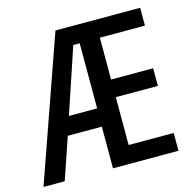

<svg xmlns="http://www.w3.org/2000/svg" viewBox="-106 -820 934 926"><g transform="rotate(-15 361.5 -357.0)"><path d="M673 0V-89H448V-328H658V-416H448V-625H673V-714H250L-1 0H105L176 -208H346V0ZM206 -299 315 -624H347V-299Z"/></g></svg>

Font: Noto Sans Gujarati Condensed Medium
Style: Regular
Weight: 500
Width: 3
Designer: Jelle Bosma - Monotype Design Team, Universal Thirst
Foundry: Monotype Imaging Inc.
Version: Version 2.106